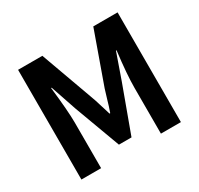

<svg xmlns="http://www.w3.org/2000/svg" viewBox="-155 -932 1164 1123"><g transform="rotate(-30 426.5 -370.5)"><path d="M91 -741H255L381 -393Q396 -353 404 -324L419 -276L426 -252H431Q446 -294 454 -324L475 -393L599 -741H763V0H628V-309Q628 -398 647 -552H643L582 -378L468 -67H383L268 -378L209 -552H205Q224 -385 224 -309V0H91Z"/></g></svg>

Font: Merged Yaku Han JP
Style: Bold
Weight: 700
Designer: Ryoko NISHIZUKA 西塚涼子 (kana, bopomofo & ideographs); Paul D. Hunt (Latin, Greek & Cyrillic); Sandoll Communications 산돌커뮤니
Foundry: Adobe
Version: Version 2.004